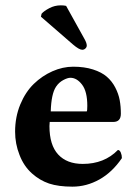

<svg xmlns="http://www.w3.org/2000/svg" viewBox="-20 -696 524 726"><path d="M230 -673.8 298.8 -549.8Q308.1 -533.7 308.1 -523.9Q308.1 -517.6 303 -512.7Q297.9 -507.8 291 -507.8Q279.3 -507.8 255.9 -527.8L134.8 -632.8L137.2 -644Q146 -654.3 166.3 -665Q186.5 -675.8 210 -675.8Q222.2 -675.8 230 -673.8ZM171.9 -274.9H308.1Q310.1 -276.9 310.1 -295.9Q310.1 -350.1 290.3 -376Q270.5 -401.9 246.1 -401.9Q235.4 -401.9 219 -393.1Q202.6 -384.3 191.9 -368.2Q173.8 -340.8 171.9 -274.9ZM425.8 -128.9Q432.6 -128.9 436.8 -119.1Q440.9 -109.4 440.9 -98.1Q404.3 -44.4 355.7 -17.3Q307.1 9.8 253.9 9.8Q201.2 9.8 165.5 -2Q129.9 -14.2 101.1 -40Q69.8 -67.9 53.7 -110.4Q37.1 -152.3 37.1 -198.2Q37.1 -253.4 56.6 -300.8Q76.2 -348.1 107.7 -378.7Q139.2 -409.2 178.2 -426.5Q217.3 -443.8 256.8 -443.8Q299.3 -443.8 331.8 -433.3Q364.3 -422.9 383.8 -406Q403.3 -389.2 415.8 -365.2Q428.2 -341.3 432.6 -317.4Q437 -293.5 437 -266.1Q437 -234.9 408.2 -234.9H168Q168 -232.4 167.5 -227.5Q167 -222.7 167 -219.2Q167 -147.5 200 -111.8Q232.9 -76.2 293 -76.2Q374.5 -76.2 425.8 -128.9Z"/></svg>

Font: Linux Libertine G
Style: Bold
Weight: 700
Designer: Philipp H. Poll
Foundry: Philipp H. Poll
Version: Version 5.0.3